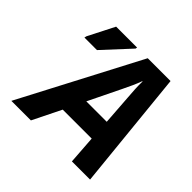

<svg xmlns="http://www.w3.org/2000/svg" viewBox="-173 -899 1083 1083"><g transform="rotate(45 369.0 -357.0)"><path d="M50 0H206L290 -170H521L533 0H678L606 -714H424ZM89 -544H189L337 -704L339 -714H172L92 -557ZM351 -297 445 -490C465 -531 481 -565 494 -601H496C495 -559 498 -520 501 -481L514 -297Z"/></g></svg>

Font: Noto Sans
Style: Bold Italic
Weight: 700
Italic angle: -12°
Designer: Monotype Design Team
Foundry: Monotype Imaging Inc.
Version: Version 2.013